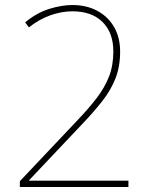

<svg xmlns="http://www.w3.org/2000/svg" viewBox="-20 -744 610 764"><path d="M491 0H59V-23L283 -260Q332 -311 364.5 -353.5Q397 -396 414 -440Q431 -484 431 -539Q431 -614 388 -656.5Q345 -699 268 -699Q225 -699 180 -683Q135 -667 95 -635L80 -655Q126 -693 175.5 -708.5Q225 -724 268 -724Q325 -724 368 -700.5Q411 -677 434.5 -635.5Q458 -594 458 -539Q458 -479 439.5 -432Q421 -385 386.5 -341Q352 -297 303 -246L95 -26V-25H491Z"/></svg>

Font: Noto Sans Cherokee Thin
Style: Regular
Weight: 100
Designer: Monotype Design Team
Foundry: Monotype Imaging Inc.
Version: Version 2.001; ttfautohint (v1.8.4.7-5d5b)